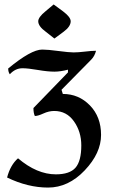

<svg xmlns="http://www.w3.org/2000/svg" viewBox="-20 -681 505 858"><path d="M194.8 157.2Q104.5 157.2 11.7 112.3Q26.4 56.2 60.5 26.4Q145 98.1 229.5 98.1Q291.5 98.1 317.4 68.4Q343.3 38.6 343.3 -31.2Q343.3 -92.3 310.5 -138.7Q277.8 -185.1 222.2 -185.1Q198.2 -185.1 173.8 -173.8Q149.4 -162.6 135.7 -162.6Q129.4 -175.8 129.4 -198.2L283.7 -357.4V-369.6Q250 -360.8 223.1 -360.8Q192.9 -360.8 148.9 -368.4Q105 -376 80.6 -376Q48.3 -376 23.9 -349.1Q16.6 -358.9 16.6 -375Q119.1 -459.5 168.5 -459.5Q193.4 -459.5 241 -453.1Q288.6 -446.8 308.6 -446.8Q329.6 -446.8 359.4 -450.4Q389.2 -454.1 409.2 -454.1Q402.8 -429.7 387.7 -414.6L254.9 -279.8L260.7 -261.2Q332 -261.2 381.8 -210Q431.6 -158.7 431.6 -78.1Q431.6 3.4 358.6 80.3Q285.6 157.2 194.8 157.2ZM223.1 -508.8 184.6 -539.1Q150.9 -563.5 150.9 -585.9Q150.9 -604 182.6 -629.9L219.7 -661.1L262.2 -629.9Q295.9 -604.5 295.9 -585.9Q295.9 -562.5 264.2 -539.1Z"/></svg>

Font: Balgruf
Style: Regular
Weight: 500
Designer: Paul James MIller
Foundry: High-Logic / Made with FontCreator
Version: Version 1.201;March 28, 2021;FontCreator 13.0.0.2683 64-bit